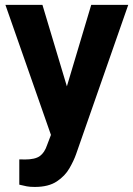

<svg xmlns="http://www.w3.org/2000/svg" viewBox="-20 -548 543 782"><path d="M152.8 -528.3 252.4 -196.3 351.6 -528.3H502.4L290 79.6Q280.8 106 262.9 137.2Q245.1 168.5 211.4 190.9Q177.7 213.4 121.6 213.4Q101.6 213.4 88.9 210.9Q76.2 208.5 58.6 204.1V101.1Q64 101.1 70.1 101.3Q76.2 101.6 81.1 101.6Q123 101.6 142.3 87.6Q161.6 73.7 171.9 42.5L187.5 1.5L2 -528.3Z"/></svg>

Font: Vazirmatn RD FD
Style: Bold
Weight: 700
Designer: Saber Rastikerdar
Foundry: Saber Rastikerdar
Version: Version 33.003